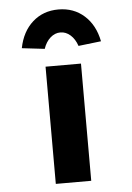

<svg xmlns="http://www.w3.org/2000/svg" viewBox="-55 -824 594 866"><g transform="rotate(-5 242.0 -391.5)"><path d="M162.3 0V-530.7H322.7V0ZM165.6 -611.1 62.9 -623.1Q77.5 -697.5 125.2 -740.1Q173 -782.8 242.1 -782.8Q311.3 -782.8 359 -740.1Q406.8 -697.5 421.4 -623.1L318.6 -611.1Q307.9 -642.6 287.5 -660.7Q267 -678.8 242.1 -678.8Q217.3 -678.8 196.8 -660.7Q176.3 -642.6 165.6 -611.1Z"/></g></svg>

Font: Lexend Peta
Style: Regular
Weight: 400
Designer: Bonnie Shaver-Troup, Thomas Jockin
Foundry: Lexend
Version: Version 1.007